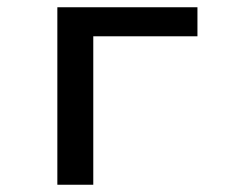

<svg xmlns="http://www.w3.org/2000/svg" viewBox="-20 -509 640 529"><path d="M138 0V-489H524V-409H237V0Z"/></svg>

Font: Source Code Pro Medium
Style: Regular
Weight: 500
Monospace: yes
Designer: Paul D. Hunt, Teo Tuominen
Foundry: Adobe Systems Incorporated
Version: Version 2.030;PS 1.000;hotconv 16.6.51;makeotf.lib2.5.65220